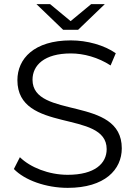

<svg xmlns="http://www.w3.org/2000/svg" viewBox="-20 -901 655 927"><path d="M357 -757 486 -881H420L321 -799L222 -881H156L285 -757ZM137 -516C137 -586 194 -643 322 -643C384 -643 454 -624 514 -585L539 -644C483 -683 401 -706 322 -706C144 -706 64 -617 64 -514C64 -255 495 -373 495 -181C495 -112 438 -57 307 -57C215 -57 126 -93 76 -142L47 -85C99 -31 202 6 307 6C486 6 568 -82 568 -185C568 -440 137 -324 137 -516Z"/></svg>

Font: Talent
Style: Regular
Weight: 400
Designer: Mike Powis
Version: Version 1.001;hotconv 1.0.109;makeotfexe 2.5.65596